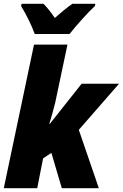

<svg xmlns="http://www.w3.org/2000/svg" viewBox="-21 -996 650 1016"><path d="M163 -816H347C378 -856 441 -927 482 -965L483 -976H362C333 -956 302 -930 269 -901C253 -925 227 -959 209 -976H93L91 -963C117 -922 147 -860 163 -816ZM-1 0H176L207 -158L251 -187L306 0H502L396 -309L609 -553H411L243 -341H240C250 -372 262 -416 271 -452L336 -760H159Z"/></svg>

Font: Noto Sans UI SemiCondensed Black
Style: Italic
Weight: 900
Width: 4
Italic angle: -372°
Designer: Monotype Design Team
Foundry: Monotype Imaging Inc.
Version: Version 1.901